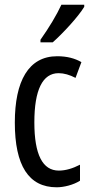

<svg xmlns="http://www.w3.org/2000/svg" viewBox="-20 -786 387 816"><path d="M338 -757V-766H241C220 -721 190 -671 152 -617V-606H204C245 -642 313 -715 338 -757ZM221 10C251 10 292 0 320 -18V-86C289 -70 259 -61 230 -61C161 -61 126 -129 126 -266C126 -404 161 -475 229 -475C252 -475 276 -468 301 -455L326 -522C298 -538 265 -547 223 -547C101 -547 43 -441 43 -265C43 -82 102 10 221 10Z"/></svg>

Font: Noto Sans Myanmar UI ExtraCondensed
Style: Regular
Weight: 400
Width: 2
Designer: Monotype Design Team
Foundry: Monotype Imaging Inc.
Version: Version 2.103